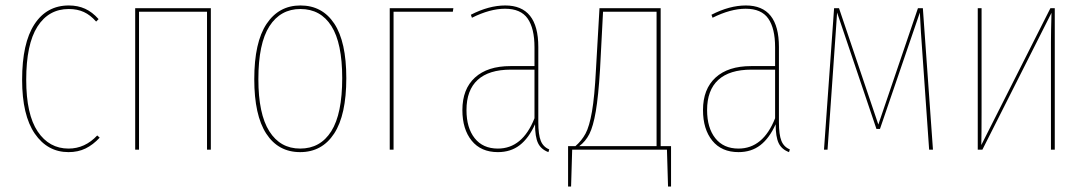

<svg xmlns="http://www.w3.org/2000/svg" viewBox="-20 -548 3980 703"><path d="M341 -478 332 -469Q311 -493 287 -504Q263 -515 232 -515Q158 -515 117 -450.5Q76 -386 76 -256Q76 -129 118 -66.5Q160 -4 231 -4Q291 -4 336 -52L345 -44Q321 -18 293.5 -4.5Q266 9 231 9Q154 9 107.5 -58.5Q61 -126 61 -256Q61 -390 106 -459Q151 -528 232 -528Q265 -528 291.5 -516Q318 -504 341 -478Z M738 -505H489V0H475V-518H752V0H738Z M1248 -262Q1248 -127 1203.5 -59Q1159 9 1079 9Q999 9 955 -58.5Q911 -126 911 -258Q911 -393 956 -460.5Q1001 -528 1080 -528Q1160 -528 1204 -461.5Q1248 -395 1248 -262ZM926 -258Q926 -131 966 -67.5Q1006 -4 1079 -4Q1153 -4 1193 -67.5Q1233 -131 1233 -262Q1233 -390 1193.5 -452.5Q1154 -515 1080 -515Q1007 -515 966.5 -452Q926 -389 926 -258Z M1407 0V-518H1640L1638 -505H1421V0Z M1991 -1 1988 9Q1961 -1 1950 -24Q1939 -47 1939 -93Q1916 -42 1883 -16.5Q1850 9 1803 9Q1741 9 1707 -33Q1673 -75 1673 -145Q1673 -222 1719 -264Q1765 -306 1849 -306H1937V-375Q1937 -444 1912 -480Q1887 -516 1829 -516Q1774 -516 1708 -483L1704 -494Q1770 -528 1830 -528Q1951 -528 1951 -376V-101Q1951 -55 1960 -32.5Q1969 -10 1991 -1ZM1937 -115V-293H1850Q1770 -293 1729 -255.5Q1688 -218 1688 -145Q1688 -80 1718 -42Q1748 -4 1803 -4Q1893 -4 1937 -115Z M2437 -13V135H2426L2422 0H2075L2071 135H2060V-13H2087Q2110 -33 2124 -59Q2138 -85 2147.5 -139.5Q2157 -194 2162 -292L2175 -518H2399V-13ZM2384 -505H2188L2177 -294Q2171 -196 2161.5 -140.5Q2152 -85 2138 -57.5Q2124 -30 2101 -13H2384Z M2872 -1 2869 9Q2842 -1 2831 -24Q2820 -47 2820 -93Q2797 -42 2764 -16.5Q2731 9 2684 9Q2622 9 2588 -33Q2554 -75 2554 -145Q2554 -222 2600 -264Q2646 -306 2730 -306H2818V-375Q2818 -444 2793 -480Q2768 -516 2710 -516Q2655 -516 2589 -483L2585 -494Q2651 -528 2711 -528Q2832 -528 2832 -376V-101Q2832 -55 2841 -32.5Q2850 -10 2872 -1ZM2818 -115V-293H2731Q2651 -293 2610 -255.5Q2569 -218 2569 -145Q2569 -80 2599 -42Q2629 -4 2684 -4Q2774 -4 2818 -115Z M3396 0H3382L3352 -429L3348 -502L3202 -76H3189L3045 -502L3040 -429L3010 0H2997L3034 -518H3052L3196 -92L3341 -518H3359Z M3842 0H3828V-394Q3828 -429 3830 -501L3577 0H3560V-518H3574V-136Q3574 -60 3573 -17L3826 -518H3842Z"/></svg>

Font: Fira Sans Compressed Hair
Style: Regular
Weight: 100
Width: 1
Designer: bBox Type GmbH & Carrois Corporate GbR & Edenspiekermann AG
Foundry: bBox Type GmbH & Carrois Corporate GbR & Edenspiekermann AG
Version: Version 4.301